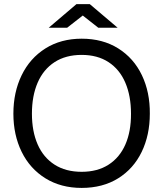

<svg xmlns="http://www.w3.org/2000/svg" viewBox="-20 -899 794 931"><path d="M350.6 -878.9H415.5L550.3 -764.6H456.5L381.3 -823.7L305.7 -764.6H216.3ZM44.9 -347.7Q44.9 -451.7 85 -534.2Q125 -616.7 200.2 -664.1Q275.4 -711.4 376 -711.4Q478 -711.4 553.2 -664.3Q628.4 -617.2 668 -534.4Q707.5 -451.7 706.5 -347.7Q706.5 -244.1 667 -162.4Q627.4 -80.6 552.7 -34.2Q478 12.2 376 12.2Q275.4 12.2 200.2 -34.4Q125 -81.1 85 -162.8Q44.9 -244.6 44.9 -347.7ZM615.2 -347.7Q615.2 -434.1 587.6 -498.3Q560.1 -562.5 506.3 -597.7Q452.6 -632.8 376 -632.8Q298.8 -632.8 244.6 -597.7Q190.4 -562.5 162.6 -498.3Q134.8 -434.1 134.8 -347.7Q134.8 -262.2 162.6 -198.7Q190.4 -135.3 244.6 -100.6Q298.8 -65.9 376 -65.9Q452.6 -65.9 506.6 -100.6Q560.5 -135.3 588.1 -198.7Q615.7 -262.2 615.2 -347.7Z"/></svg>

Font: Selawik
Style: Regular
Weight: 400
Designer: Aaron Bell
Foundry: Microsoft Corporation
Version: Version 1.01